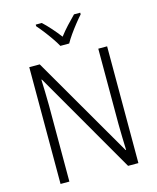

<svg xmlns="http://www.w3.org/2000/svg" viewBox="-136 -1041 930 1134"><g transform="rotate(-15 329.0 -473.5)"><path d="M567 0H504L144 -624H141Q142 -587 143.5 -548Q145 -509 145 -466V0H91V-714H155L514 -94H517Q516 -128 514.5 -171.5Q513 -215 513 -251V-714H567ZM301 -788Q289 -810 270 -837.5Q251 -865 230.5 -891.5Q210 -918 193 -937V-947H230Q254 -925 280 -895.5Q306 -866 328 -837Q351 -867 376 -894Q401 -921 427 -947H465V-937Q447 -917 426 -890.5Q405 -864 386 -837Q367 -810 355 -788Z"/></g></svg>

Font: Noto Sans Lao SemiCondensed Light
Style: Regular
Weight: 300
Width: 4
Designer: Monotype Design Team
Foundry: Monotype Imaging Inc.
Version: Version 2.003; ttfautohint (v1.8.4.7-5d5b)